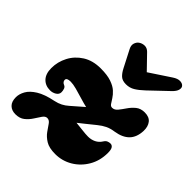

<svg xmlns="http://www.w3.org/2000/svg" viewBox="-203 -879 1034 1034"><g transform="rotate(45 314.5 -362.0)"><path d="M576.5 -190.5Q576.5 -131 549.2 -84.5Q522 -38 477.2 -11.5Q432.5 15 379.5 15Q333 15 306.8 -1.2Q280.5 -17.5 265.5 -38.8Q250.5 -60 239.5 -76.2Q228.5 -92.5 212.5 -92.5Q198.5 -92.5 187.2 -76.2Q176 -60 162.5 -38.8Q149 -17.5 128.8 -1.2Q108.5 15 76.5 15Q48 15 30.8 -1.8Q13.5 -18.5 13.5 -52Q13.5 -76.5 27.8 -102.2Q42 -128 77.2 -150Q112.5 -172 174.5 -184.5Q198 -189.5 216 -198.8Q234 -208 249.5 -222Q272.5 -242 289.5 -256.8Q306.5 -271.5 318.5 -282Q294.5 -287.5 265.2 -296.5Q236 -305.5 208.8 -312.8Q181.5 -320 163.5 -320Q133.5 -320 133.5 -304Q133.5 -298 137.2 -292Q141 -286 150.5 -282Q160.5 -278.5 164.5 -267.5Q168.5 -256.5 168.5 -245Q168.5 -228 152.5 -218Q136.5 -208 117.5 -208Q81.5 -208 59.5 -231.2Q37.5 -254.5 37.5 -298Q37.5 -345.5 59.8 -388.2Q82 -431 124.5 -458Q167 -485 227.5 -485Q277.5 -485 308.5 -474.2Q339.5 -463.5 357 -447.5Q374.5 -431.5 384.5 -415.5Q394.5 -399.5 401.8 -388.8Q409 -378 420 -378Q437.5 -378 450.8 -394.2Q464 -410.5 478.2 -431.5Q492.5 -452.5 512.2 -468.8Q532 -485 562.5 -485Q597 -485 613.2 -464.5Q629.5 -444 628.5 -410Q626.5 -360 599.5 -332.5Q572.5 -305 521.5 -297Q492.5 -293 471.8 -283Q451 -273 429.5 -255.5Q398 -230 376.8 -213Q355.5 -196 342 -185.5Q363.5 -183.5 392 -180Q420.5 -176.5 438.5 -176.5Q462 -176.5 482 -186.2Q502 -196 514.5 -216Q521.5 -227.5 531 -231.8Q540.5 -236 550.5 -236Q562.5 -236 569.5 -225.5Q576.5 -215 576.5 -190.5ZM309.5 -156.5 310 -158.5Q309.5 -157.5 309.5 -156.5ZM481.5 -571.5Q455.5 -547 433.2 -533.5Q411 -520 383.5 -520Q356 -520 341 -533.5Q326 -547 313.5 -571.5L263.5 -668.5Q253.5 -687.5 258.2 -703.5Q263 -719.5 274.5 -728Q289 -738.5 307.2 -739Q325.5 -739.5 340.5 -724.5L417 -645.5L536.5 -724.5Q559 -739.5 577 -739Q595 -738.5 603.5 -728Q611 -719.5 607.2 -703.5Q603.5 -687.5 583.5 -668.5Z"/></g></svg>

Font: Fraunces 9pt SuperSoft Black
Style: Italic
Weight: 900
Italic angle: -16°
Version: Version 1.000;[0bf87f6ff]